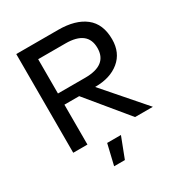

<svg xmlns="http://www.w3.org/2000/svg" viewBox="-202 -826 1085 1159"><g transform="rotate(-30 340.5 -247.0)"><path d="M82 -688H374Q494 -688 561 -635.5Q628 -583 628 -476Q628 -383 564.5 -330.5Q501 -278 397 -278H395L637 0H513L284 -278H181V0H82ZM371 -595H181V-356H371Q525 -356 525 -475Q525 -595 371 -595ZM385 51 330 194H255L289 51Z"/></g></svg>

Font: Roundo Medium
Style: Regular
Weight: 500
Designer: Namrata Goyal (Gurmukhi), Shiva Nallaperumal (Latin)
Foundry: Indian Type Foundry
Version: Version 1.000;PS 1.0;hotconv 1.0.88;makeotf.lib2.5.647800